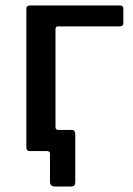

<svg xmlns="http://www.w3.org/2000/svg" viewBox="-20 -550 484 699"><path d="M181 129Q162 129 162 112V10Q162 0 151 0H105V-77H182V-87Q182 -77 193 -77H241Q254 -77 254 -61V113Q254 121 250.5 125Q247 129 238 129ZM88 0Q76 0 76 -13V-519Q76 -530 89 -530H417Q429 -530 429 -519V-466Q429 -454 415 -454H192Q182 -454 182 -444V-11Q182 0 170 0Z"/></svg>

Font: Libre Franklin Medium
Style: Regular
Weight: 500
Designer: Pablo Impallari, Rodrigo Fuenzalida, Nhung Nguyen
Foundry: Impallari Type
Version: Version 3.000